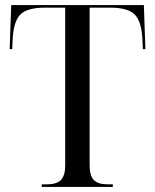

<svg xmlns="http://www.w3.org/2000/svg" viewBox="-20 -734 609 754"><path d="M144 0V-10H164Q202 -10 219 -27Q236 -44 236 -84V-704H157Q88 -704 61 -678Q34 -652 30 -584L28 -541H18L24 -714H545L551 -541H541L539 -584Q535 -652 508 -678Q481 -704 412 -704H332V-84Q332 -44 348.5 -27Q365 -10 404 -10H423V0Z"/></svg>

Font: Noto Serif Display SemiCondensed
Style: Regular
Weight: 400
Width: 4
Designer: Monotype Design Team
Foundry: Monotype Imaging Inc.
Version: Version 2.009